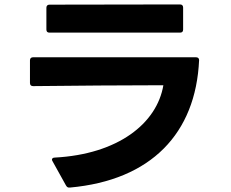

<svg xmlns="http://www.w3.org/2000/svg" viewBox="-20 -790 1040 865"><path d="M295 55C661 22 862 -189 877 -519C877 -527 872 -532 863 -532H129C120 -532 115 -527 115 -518V-416C115 -407 120 -402 129 -402C322 -404 536 -406 716 -406C687 -234 512 -95 226 -80C219 -80 214 -76 214 -71C214 -69 215 -66 217 -63L277 45C281 52 285 55 291 55H292ZM189 -755V-657C189 -647 194 -643 203 -643H791C800 -643 805 -647 805 -657V-756C805 -765 800 -770 791 -770L203 -769C194 -769 189 -764 189 -755Z"/></svg>

Font: LINE Seed JP_OTF Bold
Style: Regular
Weight: 700
Designer: LINE & Fontrix & Fontworks
Version: Version 1.009